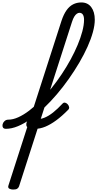

<svg xmlns="http://www.w3.org/2000/svg" viewBox="-184 -1039 797 1574"><path d="M-77 515Q-93 515 -107 508Q-121 501 -115 482L320 -868Q338 -922 361.5 -955Q385 -988 415.5 -1003.5Q446 -1019 483 -1019Q535 -1019 564 -980.5Q593 -942 593 -877Q593 -832 577.5 -775.5Q562 -719 533.5 -655.5Q505 -592 466 -525.5Q427 -459 380.5 -393Q334 -327 282.5 -266.5Q231 -206 177 -154.5Q123 -103 69 -64.5Q15 -26 -37 -4.5Q-89 17 -135 17Q-154 17 -160 5.5Q-166 -6 -162.5 -20.5Q-159 -35 -146.5 -46.5Q-134 -58 -116 -58Q-78 -58 -34.5 -77.5Q9 -97 55 -132Q101 -167 147 -213.5Q193 -260 237.5 -315.5Q282 -371 322 -431Q362 -491 395 -551.5Q428 -612 452.5 -670.5Q477 -729 491 -782Q505 -835 505 -877Q505 -904 495.5 -919Q486 -934 467 -934Q457 -934 446 -926.5Q435 -919 425 -903Q415 -887 406 -859L-28 489Q-33 502 -43.5 508.5Q-54 515 -77 515ZM106 17Q90 17 73 13.5Q56 10 45 6Q34 1 32 -12Q30 -25 35.5 -38.5Q41 -52 52.5 -60.5Q64 -69 79 -65Q85 -64 90.5 -63Q96 -62 102 -61.5Q108 -61 114 -61Q148 -61 181.5 -74.5Q215 -88 251.5 -117Q288 -146 330 -191Q339 -200 350.5 -197Q362 -194 371 -184Q380 -174 382.5 -161.5Q385 -149 375 -139Q324 -87 277 -52.5Q230 -18 187.5 -0.5Q145 17 106 17Z"/></svg>

Font: Playwrite RO
Style: Regular
Weight: 400
Designer: Veronika Burian, José Scaglione
Foundry: TypeTogether
Version: Version 1.002